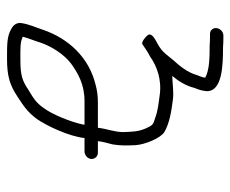

<svg xmlns="http://www.w3.org/2000/svg" viewBox="-76 -456 671 560"><g transform="rotate(-90 260.0 -176.5)"><path d="M432.7 -446C431.9 -444.7 431.5 -443.3 431.3 -442C427.6 -428.1 420 -410.8 415.4 -395C404.1 -361.3 380.9 -326.1 355.1 -306C326.2 -285 293.3 -266 244.9 -266H175.9C176.2 -269 176.2 -269 176.4 -271C183.7 -306.2 206.6 -361.9 224.4 -385C240.7 -408.5 254.3 -415.6 278.1 -430C303.2 -447.1 319.9 -453 363.5 -453C399.8 -453 414.5 -454.2 432.7 -446ZM75.9 -247C74.8 -236.4 83.2 -227 93.8 -227H127.8C126.3 -212.4 120.6 -193.1 118.3 -184C114.2 -159.5 115.1 -140.2 116.2 -116C118.2 -89.3 136.6 -43.8 154.5 -33C180.5 -17.9 215.1 -12.5 250.8 -8C272.3 -5.4 299.8 -10 318 -10C303.6 6.9 288.7 30.5 283.3 54C278.6 66.1 275.3 73.5 273.7 89C270.9 136.2 350.2 138 401.5 138C410.8 138.7 419.1 139 426.4 139H436.4C447 139 456.4 129.6 457.5 119C458.6 108.4 451.1 100 440.5 100H430.5C423.9 100 415.9 99.7 406.6 99C373.4 99 336.6 98.5 314.9 87C314.2 87 313.6 86.7 313 86C314.1 75.7 317.4 70.8 320.5 62C328.1 34 347.5 11.2 364.8 -8C377.6 -23 384.5 -35.3 400.8 -46C409 -53.4 446.7 -65.9 437.5 -81C435.3 -84.7 417.5 -101.6 410.2 -97C398.6 -89.2 387.4 -80.9 374.9 -75C346.7 -54.8 306.2 -39.8 259.9 -47C235.3 -50.3 215.9 -52.2 195.3 -60C175.8 -65.5 174.1 -67.4 165.1 -87C155 -109.7 155.2 -129.3 154.2 -155C155 -180.9 164.2 -202.2 166.8 -227H240.8C259.5 -227 277 -229.3 293.5 -234C370.6 -252.8 426.8 -311.4 452.6 -387C459.9 -409.9 470 -429.1 472.6 -454C472.4 -465.3 466.3 -474 454.3 -480C433 -492.3 409.7 -492 367.6 -492C315.1 -492 290.3 -482.8 258.4 -462C229.8 -443.2 214.3 -433.9 192.5 -405C172.1 -375.8 141.6 -311 136.9 -266H97.9C87.3 -266 77 -257.6 75.9 -247Z"/></g></svg>

Font: Just Breathe
Style: Obl2
Weight: 400
Foundry: Cannot Into Space Fonts
Version: Version 0.72